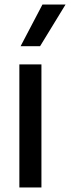

<svg xmlns="http://www.w3.org/2000/svg" viewBox="-20 -828 310 848"><path d="M65.5 0V-543.5H163V0ZM71 -624 167.5 -808H269.5L157 -624Z"/></svg>

Font: Encode Sans Semi Condensed Medium
Style: Regular
Weight: 500
Width: 4
Designer: Multiple Designers
Foundry: Impallari Type
Version: Version 3.000; ttfautohint (v1.8.3) -l 8 -r 50 -G 200 -x 14 